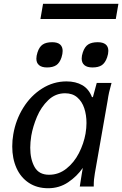

<svg xmlns="http://www.w3.org/2000/svg" viewBox="-20 -990 648 1019"><path d="M45 -212.5Q45 -246 50.5 -277Q63.5 -354 103.5 -418.2Q143.5 -482.5 203.5 -520.2Q263.5 -558 333 -558Q382 -558 417 -537.8Q452 -517.5 468.5 -473.5L473.5 -476L493.5 -550H572Q564 -522 559.2 -500.8Q554.5 -479.5 551 -455L483.5 -70.5Q480.5 -52 479 -38Q477.5 -24 477.5 0H403.5Q405.5 -14.5 408.5 -32.5Q411.5 -50.5 414.5 -70L419.5 -99Q388.5 -54 341.5 -22.5Q294.5 9 235.5 9Q176.5 9 133.2 -19.5Q90 -48 67.5 -98.2Q45 -148.5 45 -212.5ZM434 -281Q439 -311 439 -337Q439 -380 427.2 -415.5Q415.5 -451 390.2 -473Q365 -495 325.5 -495Q274 -495 236 -458.5Q198 -422 176.2 -370.2Q154.5 -318.5 146 -269.5Q140.5 -234.5 140.5 -206Q140.5 -145 163.5 -103.8Q186.5 -62.5 240.5 -62.5Q291.5 -62.5 332.2 -94.8Q373 -127 398.8 -177.2Q424.5 -227.5 434 -281ZM173 -678.5Q173 -693.5 179 -712Q188.5 -741.5 206.8 -753.8Q225 -766 257 -766Q285 -766 298.8 -754Q312.5 -742 312.5 -719.5Q312.5 -704.5 306.5 -685.5Q297 -656.5 278.8 -644.2Q260.5 -632 229.5 -632Q202 -632 187.5 -644Q173 -656 173 -678.5ZM413.5 -679.5Q413.5 -694 419.5 -712Q429.5 -742 448 -754Q466.5 -766 499 -766Q526 -766 540.5 -754.5Q555 -743 555 -720Q555 -704.5 548.5 -685.5Q538.5 -656.5 520.5 -644.2Q502.5 -632 471 -632Q442.5 -632 428 -644.2Q413.5 -656.5 413.5 -679.5ZM208.5 -970H608.5L594.5 -889H194.5Z"/></svg>

Font: JuliaMono
Style: Italic
Weight: 400
Italic angle: -9°
Monospace: yes
Designer: cormullion
Foundry: corm
Version: Version 0.057; ttfautohint (v1.8.4)